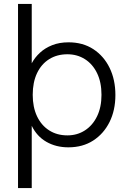

<svg xmlns="http://www.w3.org/2000/svg" viewBox="-20 -740 659 980"><path d="M72 220V-720H142V-417Q158 -447 184 -471Q210 -495 246.5 -509.5Q283 -524 330 -524Q403 -524 456.5 -489Q510 -454 539.5 -393.5Q569 -333 569 -255Q569 -177 539 -117Q509 -57 455.5 -22.5Q402 12 329 12Q266 12 217 -16Q168 -44 142 -98V220ZM324 -49Q374 -49 413.5 -74.5Q453 -100 475.5 -146.5Q498 -193 498 -256Q498 -320 475.5 -366.5Q453 -413 413.5 -438Q374 -463 324 -463Q271 -463 231 -438Q191 -413 169 -366.5Q147 -320 147 -256Q147 -193 169 -146.5Q191 -100 231 -74.5Q271 -49 324 -49Z"/></svg>

Font: DM Sans 12pt Light
Style: Regular
Weight: 300
Version: Version 4.004;gftools[0.9.30]